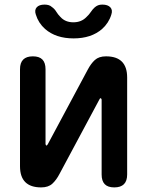

<svg xmlns="http://www.w3.org/2000/svg" viewBox="-20 -805 640 835"><path d="M67 -82V-504Q67 -532 81 -546Q95 -560 123 -560Q151 -560 164.5 -546Q178 -532 178 -504V-178Q180 -172 182 -172Q184 -172 185 -174L188 -178L361 -501Q375 -528 392.5 -544Q410 -560 441 -560Q487 -560 510 -537Q533 -514 533 -468V-46Q533 -18 519 -4Q505 10 477 10Q449 10 435.5 -4Q422 -18 422 -46V-372Q420 -378 418 -378Q416 -378 415 -377L412 -372L239 -49Q225 -22 207.5 -6Q190 10 159 10Q113 10 90 -13Q67 -36 67 -82ZM136 -741Q129 -761 139.5 -773Q150 -785 174 -785Q184 -785 192 -782.5Q200 -780 205 -775Q217 -767 224.5 -754.5Q232 -742 243 -731Q264 -708 299 -708Q334 -708 356 -731Q367 -741 375 -753Q383 -765 392 -773Q399 -779 406.5 -782Q414 -785 425 -785Q449 -785 460 -773Q471 -761 464 -741Q453 -705 424 -679Q377 -638 300 -638Q223 -638 176 -679Q147 -705 136 -741Z"/></svg>

Font: Maple Mono NL SemiBold
Style: Regular
Weight: 600
Monospace: yes
Designer: subframe7536
Version: Version 7.000